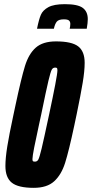

<svg xmlns="http://www.w3.org/2000/svg" viewBox="-20 -895 442 923"><path d="M6 -97Q6 -135 15 -191Q24 -247 44 -340L54 -387Q82 -519 100 -577.5Q118 -636 152 -666Q186 -696 249 -696Q325 -696 356 -672Q387 -648 387 -593Q387 -554 377.5 -497Q368 -440 349 -348L337 -291Q311 -169 293 -112Q275 -55 240.5 -23.5Q206 8 142 8Q68 8 37 -16.5Q6 -41 6 -97ZM216 -344Q235 -433 245.5 -488Q256 -543 256 -557Q256 -566 253.5 -568Q251 -570 245 -570Q234 -570 228.5 -559.5Q223 -549 213 -507.5Q203 -466 178 -344L168 -298Q153 -230 144.5 -186.5Q136 -143 136 -130Q136 -122 138.5 -120Q141 -118 148 -118Q159 -118 164.5 -128.5Q170 -139 180 -180.5Q190 -222 216 -344ZM402 -803Q402 -785 397 -757H315Q318 -769 318 -780Q318 -791 311.5 -796.5Q305 -802 287 -802Q262 -802 253 -791Q244 -780 239 -757H158Q167 -802 176.5 -824Q186 -846 212.5 -860.5Q239 -875 292 -875Q354 -875 378 -857Q402 -839 402 -803Z"/></svg>

Font: Saira Ultra Condensed Black
Style: Italic
Weight: 900
Width: 1
Italic angle: -12°
Designer: Hector Gatti with collaboration of the Omnibus-Type team
Foundry: Omnibus-Type
Version: Version 1.001; ttfautohint (v1.8)